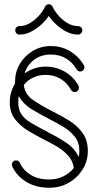

<svg xmlns="http://www.w3.org/2000/svg" viewBox="-20 -881 460 905"><path d="M38 -96Q36 -101 36 -105Q36 -113 41.5 -119Q47 -125 56 -125Q68 -125 73 -114Q90 -78 125 -56.5Q160 -35 213 -35Q249 -35 279 -50Q309 -65 328 -89Q323 -124 300.5 -148.5Q278 -173 247 -191Q216 -209 184 -225Q151 -242 114.5 -263.5Q78 -285 52 -317.5Q26 -350 26 -399Q26 -446 51 -487Q51 -491 51 -496Q51 -542 73.5 -580Q96 -618 134.5 -641Q173 -664 220 -664Q270 -664 311 -639Q352 -614 375 -574Q378 -570 378 -564Q378 -556 372 -550Q366 -544 358 -544Q347 -544 341 -554Q323 -586 292 -605Q261 -624 220 -624Q174 -624 141 -599.5Q108 -575 96 -535Q117 -550 142 -558.5Q167 -567 195 -567Q245 -567 286.5 -542.5Q328 -518 350 -477Q352 -474 352 -468Q352 -459 346.5 -453Q341 -447 333 -447Q321 -447 315 -457Q298 -489 267 -508.5Q236 -528 195 -528Q162 -528 135.5 -515Q109 -502 92 -480Q98 -436 134.5 -410.5Q171 -385 226 -357Q269 -336 307.5 -311.5Q346 -287 370 -253Q394 -219 394 -169Q394 -121 369 -81.5Q344 -42 303 -19Q262 4 213 4Q150 4 104.5 -23.5Q59 -51 38 -96ZM201 -261Q252 -235 292 -208.5Q332 -182 351 -141Q354 -155 354 -169Q354 -209 333 -236Q312 -263 279 -283Q246 -303 210 -321Q169 -342 129.5 -366Q90 -390 68 -428Q66 -414 66 -399Q66 -365 81 -342.5Q96 -320 126 -302Q156 -284 201 -261ZM192 -849Q198 -861 210 -861Q222 -861 228 -849Q236 -831 254 -809.5Q272 -788 296.5 -773Q321 -758 348 -758Q356 -758 362 -752.5Q368 -747 368 -738Q368 -730 362 -724Q356 -718 348 -718Q319 -718 292.5 -732Q266 -746 244.5 -766Q223 -786 210 -806Q197 -786 175.5 -766Q154 -746 127 -732Q100 -718 72 -718Q63 -718 57.5 -724Q52 -730 52 -738Q52 -747 57.5 -752.5Q63 -758 72 -758Q98 -758 122.5 -773Q147 -788 165.5 -809.5Q184 -831 192 -849Z"/></svg>

Font: Libertine Sup Light
Style: Regular
Weight: 300
Designer: Bastien Sozeau
Foundry: NBR — Bastien Sozeau
Version: Version 2.003; ttfautohint (v1.8.4.7-5d5b);gftools[0.9.33]